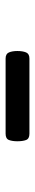

<svg xmlns="http://www.w3.org/2000/svg" viewBox="260 -1071 125 685"><g transform="rotate(90 322.5 -728.5)"><path d="M189 -686Q172 -686 167 -698Q162 -710 162 -728Q162 -747 167 -759Q172 -771 189 -771H457Q475 -771 479.5 -759Q484 -747 484 -728Q484 -710 479.5 -698Q475 -686 457 -686Z"/></g></svg>

Font: Playwrite US Modern
Style: Regular
Weight: 400
Designer: Veronika Burian, José Scaglione
Foundry: TypeTogether
Version: Version 1.002